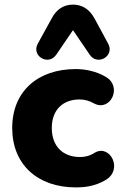

<svg xmlns="http://www.w3.org/2000/svg" viewBox="-20 -803 540 834"><path d="M309 11C349 11 392 6 437 -20C517 -65 459 -176 394 -141C369 -125 349 -121 327 -121C255 -121 205 -166 205 -247C205 -327 254 -371 326 -371C348 -371 369 -365 390 -353C460 -317 514 -428 438 -470C397 -494 349 -503 309 -503C144 -503 33 -406 33 -247C33 -88 144 11 309 11ZM450 -613 391 -722C370 -761 339 -783 297 -783C255 -783 224 -761 204 -722L144 -613C115 -559 191 -516 224 -565L297 -672L370 -565C403 -516 479 -559 450 -613Z"/></svg>

Font: SN Pro Heavy
Style: Regular
Weight: 800
Designer: Tobias Whetton
Foundry: Supernotes
Version: Version 1.001;Glyphs 3.2 (3249)